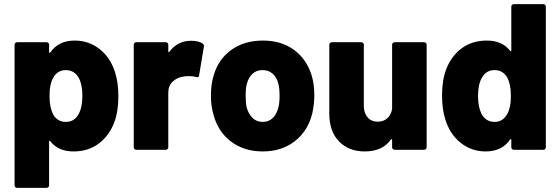

<svg xmlns="http://www.w3.org/2000/svg" viewBox="-20 -720 2693 923"><path d="M549 -257Q549 -183 529 -131Q505 -68 455 -30Q405 8 333 8Q260 8 222 -41Q220 -44 218 -43.5Q216 -43 216 -40V171Q216 176 212.5 179.5Q209 183 204 183H62Q57 183 53.5 179.5Q50 176 50 171V-505Q50 -510 53.5 -513.5Q57 -517 62 -517H204Q209 -517 212.5 -513.5Q216 -510 216 -505V-470Q216 -467 218 -466Q220 -465 222 -468Q261 -525 339 -525Q407 -525 459 -484Q511 -443 533 -373Q549 -324 549 -257ZM376 -260Q376 -313 359 -345Q338 -383 296 -383Q256 -383 235 -345Q218 -314 218 -259Q218 -204 236 -169Q257 -134 296 -134Q337 -134 357 -170Q376 -202 376 -260Z M954 -511Q962 -506 960 -495L937 -357Q936 -345 923 -350Q905 -354 889 -354Q871 -354 862 -352Q832 -348 810.5 -328Q789 -308 789 -275V-12Q789 -7 785.5 -3.5Q782 0 777 0H635Q630 0 626.5 -3.5Q623 -7 623 -12V-505Q623 -510 626.5 -513.5Q630 -517 635 -517H777Q782 -517 785.5 -513.5Q789 -510 789 -505V-473Q789 -470 791 -469Q793 -468 794 -471Q834 -524 898 -524Q934 -524 954 -511Z M1006 -170Q994 -211 994 -260Q994 -315 1007 -357Q1030 -436 1092.5 -480.5Q1155 -525 1244 -525Q1332 -525 1393 -480.5Q1454 -436 1478 -358Q1491 -316 1491 -262Q1491 -219 1481 -174Q1460 -90 1397 -41Q1334 8 1243 8Q1153 8 1090 -40Q1027 -88 1006 -170ZM1318 -203Q1324 -223 1324 -260Q1324 -294 1318 -318Q1310 -349 1290.5 -366Q1271 -383 1242 -383Q1213 -383 1194 -365.5Q1175 -348 1167 -318Q1161 -299 1161 -260Q1161 -224 1166 -203Q1175 -171 1194.5 -152.5Q1214 -134 1243 -134Q1272 -134 1291 -152.5Q1310 -171 1318 -203Z M1877 -517H2019Q2024 -517 2027.5 -513.5Q2031 -510 2031 -505V-12Q2031 -7 2027.5 -3.5Q2024 0 2019 0H1877Q1872 0 1868.5 -3.5Q1865 -7 1865 -12V-47Q1865 -50 1863 -51Q1861 -52 1859 -49Q1819 8 1733 8Q1657 8 1610 -40Q1563 -88 1563 -174V-505Q1563 -510 1566.5 -513.5Q1570 -517 1575 -517H1717Q1722 -517 1725.5 -513.5Q1729 -510 1729 -505V-212Q1729 -177 1747 -156Q1765 -135 1796 -135Q1824 -135 1842.5 -152Q1861 -169 1865 -197V-505Q1865 -510 1868.5 -513.5Q1872 -517 1877 -517Z M2450 -700H2592Q2597 -700 2600.5 -696.5Q2604 -693 2604 -688V-12Q2604 -7 2600.5 -3.5Q2597 0 2592 0H2450Q2445 0 2441.5 -3.5Q2438 -7 2438 -12V-47Q2438 -50 2436 -51Q2434 -52 2432 -49Q2393 8 2315 8Q2247 8 2195 -33Q2143 -74 2121 -145Q2105 -194 2105 -261Q2105 -334 2125 -387Q2149 -450 2199 -487.5Q2249 -525 2321 -525Q2394 -525 2432 -476Q2434 -473 2436 -473.5Q2438 -474 2438 -477V-688Q2438 -693 2441.5 -696.5Q2445 -700 2450 -700ZM2436 -258Q2436 -315 2418 -348Q2397 -383 2358 -383Q2317 -383 2297 -347Q2278 -315 2278 -258Q2278 -206 2295 -172Q2316 -134 2358 -134Q2398 -134 2419 -173Q2436 -203 2436 -258Z"/></svg>

Font: BARLOWEXTRABOLD
Style: Regular
Weight: 800
Designer: Jeremy Tribby
Foundry: Tribby Type
Version: Version 1.422